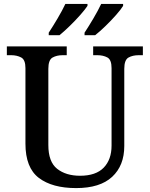

<svg xmlns="http://www.w3.org/2000/svg" viewBox="-20 -951 765 981"><path d="M369 10Q247 10 178.5 -42Q110 -94 110 -217V-603Q110 -646 88 -657.5Q66 -669 37 -669H15V-714H321V-669H300Q270 -669 248.5 -657Q227 -645 227 -599V-210Q227 -124 272 -88.5Q317 -53 389 -53Q470 -53 510 -94.5Q550 -136 550 -207V-603Q550 -646 528.5 -657.5Q507 -669 477 -669H456V-714H710V-669H689Q658 -669 636.5 -657Q615 -645 615 -599V-205Q615 -105 553 -47.5Q491 10 369 10ZM412 -784Q433 -816 457 -856.5Q481 -897 497 -931H609V-921Q599 -904 573.5 -875Q548 -846 518.5 -817.5Q489 -789 466 -771H412ZM229 -784Q250 -816 274 -856.5Q298 -897 314 -931H427V-921Q416 -904 390.5 -875Q365 -846 335.5 -817.5Q306 -789 284 -771H229Z"/></svg>

Font: Noto Serif Hentaigana Medium
Style: Regular
Weight: 500
Designer: Kazuhiro Yamada
Foundry: nipponia
Version: Version 1.000; ttfautohint (v1.8.4.7-5d5b)